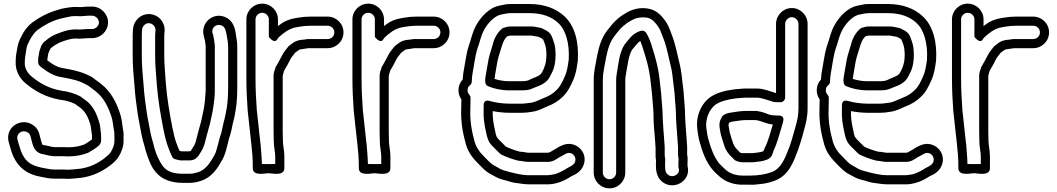

<svg xmlns="http://www.w3.org/2000/svg" viewBox="-20 -798 5792 1052"><path d="M356 59C395.7 59 432.5 51.1 462.3 39.2C463.2 38.8 464.5 38.2 465.1 37.9C484.3 27.2 504.5 14.4 521.3 0C527.3 -5.2 534 -16.7 534 -27V-60C534 -61.6 533.8 -63.7 533.5 -64.9C530.5 -80 530.6 -107.4 523.7 -127.9L516.7 -148.9C502.4 -192 477.7 -232.1 438.4 -256.1C427.2 -263.5 425.7 -267.1 417.2 -271.4C390 -285 352.8 -297.4 317.4 -300.8C247.4 -313.3 199.9 -340.7 153.7 -378.4C131.7 -396 113.2 -424.1 115.9 -459.1C116 -459.7 116 -460.5 116 -461C116 -484.1 121.6 -504.3 123.9 -525.4C125.8 -543.4 133.5 -560.5 143 -578.1C154.5 -599.5 168.9 -620.7 185.9 -634C223.6 -661.2 259.2 -681 307.9 -695C325.9 -700.1 345.2 -703.1 369.5 -708.4C378.6 -709.6 385.6 -710 395 -710C401.9 -710 410.9 -709 420 -709C437.3 -709 453.8 -712 462 -712H485C503.9 -712 522 -693.9 522 -675C522 -656.5 504.4 -639 485 -639H462C445 -639 427.9 -636.2 416.1 -636C406.3 -636.8 402 -637 395 -637C350.5 -637 314.5 -621 286.2 -610.4C266.6 -603 246.8 -589.2 230.5 -575.5C204.5 -559 200.4 -527.7 197.6 -522.2C196.3 -519.4 195.3 -515.9 195.1 -513.3C194.1 -502 189 -485.6 189 -471V-456C189 -437.3 213.6 -424.9 220.5 -419.4C243.1 -401.8 270.3 -385.2 305 -377.5C352.9 -368.8 394.6 -361.3 428.9 -346.5C446.5 -336.9 456.5 -333.4 466.8 -326.2C481.9 -313.7 488 -311 503.4 -298.4C546.8 -264.7 574.3 -213.2 593 -151C598.2 -132.7 601.1 -98 606.2 -71.7C606.8 -62.9 607 -55 607 -46V-25C607 -6.1 599.1 13.4 590 30.2C582 45.3 568.7 55.7 549.7 71.2C512.1 98.7 473.7 117.9 420.8 126.2L401.5 128.1C385.9 129.7 368.1 131.8 352.2 132C343.3 131.2 337.4 131 329 131H279C253.3 131 235.8 124.9 207.2 120.4C136.8 106.7 105.5 73.5 86.1 2.2L76 -31.9C66.5 -65.9 101.2 -89.3 129.4 -73.6C139.2 -68.2 144.1 -61.6 146.9 -52.4L155.8 -17.8C163.4 11.8 176.5 42.4 220.4 47.8C233 50 240.7 53.4 250.5 54.7L263.8 56.6C270.2 57.8 273.6 58 279 58H329C339.4 58 347.8 59 356 59ZM351 182C372 182 391.6 179.4 406.5 177.9L426.5 175.9C426.8 175.8 427.4 175.8 427.8 175.7C490.8 166 538 141.8 579.8 111.2C598.5 97.4 620.1 80.2 634 53.8C644.5 34.6 657 7.1 657 -25V-46C657 -57.3 657.6 -69.7 655.5 -79.9C650.9 -103.2 649 -137 641 -165C620.6 -232.9 588.9 -295.3 534.6 -337.6C516.9 -351.9 509.2 -355.9 498 -365.2C480.8 -379.5 464.8 -385.4 450 -391.9C407.4 -410.5 362.6 -417.8 315 -426.5C292.5 -431.7 269.6 -444.6 251.5 -458.6C247.1 -462.2 242.6 -465.1 239 -467.7V-469.4C240 -476.9 242.9 -491.2 244.4 -504.3C249.4 -516 254.5 -529.7 257.4 -533.3C258.8 -534.1 260.2 -535.1 261.5 -536.2C273.7 -546.9 287.1 -555 305 -564.1C334.2 -575.1 363.3 -587 395 -587C400.5 -587 407.9 -586 415 -586C433.6 -586 451 -589 462 -589H485C531.6 -589 572 -627.4 572 -675C572 -722.2 532.2 -762 485 -762H462C446.5 -762 433.3 -759.2 420.9 -759C413.2 -759.5 402.5 -760 395 -760C383.3 -760 372.1 -759.3 361.5 -757.7C339.9 -754.7 319.4 -751.9 293.4 -742.8C239.7 -727.3 196.1 -703.2 156.1 -674C131 -654.9 112.2 -629.6 98.7 -601.3C89.1 -583.4 78 -561.8 74.3 -532C69.8 -511.4 66.1 -487.8 66 -461.9C62.3 -407.6 91.7 -364 122.3 -339.6C172.5 -298.5 230 -265.4 309.7 -251.4C310.1 -251.3 311.1 -251.2 311.7 -251.1C340.2 -248.5 368.3 -239.4 391.7 -228.2C397.1 -223.4 406.9 -217 411.1 -214.2C437.8 -196.4 456.6 -171.2 469.3 -133.1L476 -113.1C479 -100.1 480.2 -78.8 484 -57.6V-34.1C472.4 -24.8 457.4 -15.1 442.3 -6.6C419.1 2.3 389 8.9 357 9C348.6 8.4 339.1 8 329 8H279C275.5 8 273.9 7.6 271.5 7.2L259.4 5.5C251.9 3.3 239.5 0.3 228.3 -1.6C209.2 -5 214.5 2.2 204 -30.9L195.1 -65.6C188.4 -88.5 173.9 -106.1 153.6 -117.4C88.8 -153.4 5.8 -97.4 28 -18.1L37.9 15.8C60.9 99.8 109.7 152.7 198.8 169.6C222.9 173.4 244.9 181 279 181H329C337.5 181 344.1 182 351 182Z M772.6 -662.4C799.1 -684.8 834.4 -660.1 832.1 -631.1L831.1 -620.7C830.2 -613 830 -610.2 830 -605V-496C830 -432.8 835.1 -400.5 839.1 -335.2C846.9 -243.2 859.2 -173.8 874.5 -94.1C883.3 -51.9 889.6 -20.8 904.7 17.1C910.6 32.5 916.9 47.7 923.6 61.2C926.9 67.7 933.3 72.6 939.9 74.3C949.5 76.6 962.6 81 973 81H1019C1051.8 81 1067.7 56.9 1075.4 42.9C1086.4 26.4 1093.4 14.4 1101 -10C1108.6 -37.7 1117.4 -75.8 1123.8 -96.3C1133.4 -125 1139.5 -166.7 1145.3 -189.9C1145.4 -190.6 1145.6 -191.7 1145.7 -192.2L1149.7 -218C1154.2 -245.2 1157 -276.3 1157 -302V-547C1157 -553.3 1155.6 -558.6 1154.8 -565.1L1152.8 -581.1C1152.3 -584.8 1150.3 -592.4 1150.1 -593.9C1148.4 -609.4 1146.3 -610.9 1144.8 -614.9C1135.7 -648.9 1168.6 -671.9 1197.4 -656.8C1214.8 -647.8 1217.6 -629.8 1224.4 -591.7L1227.2 -575.4C1228.7 -561.9 1230 -550 1230 -536V-323C1230 -282.8 1228 -240.3 1222.4 -206.5C1217.8 -183.2 1215.3 -166.5 1210.9 -148.7C1204.2 -126.4 1197.6 -88.5 1193.2 -72.8C1177.8 -29.6 1169.7 25.4 1155.2 51.8C1130 96.6 1106.2 131.6 1066.5 145.2C1049.8 150.1 1035.6 154 1019 154H981C884.1 154 864.7 110.5 836.2 43.7C832.4 33.4 829 23 826.1 13.4L820.3 -10.1C813.8 -35.7 808.1 -49.5 802.7 -80.2C797.6 -111.5 787.6 -155.3 783.8 -183.5C777.7 -226 770 -278.5 766.9 -329.8C761.3 -399 757 -430.6 757 -496V-605C757 -610.7 757.3 -618.6 757.9 -627L758.9 -637.4C760.3 -648.3 764.2 -655.2 772.6 -662.4ZM740.4 -700.6C722.8 -685.7 711.9 -666 709.1 -642.6L708.1 -631C707.3 -620.7 707 -612.7 707 -605V-496C707 -428.5 711.6 -392.9 717.1 -326.2C720.2 -273.4 728.3 -218.4 734.2 -176.5C738.6 -144.7 748.6 -101.5 753.3 -71.8C759.2 -39.2 764.2 -22.3 771.9 2.7L777.9 26.6C781.7 39.6 785.3 50.2 789.6 61.8C800.2 89.9 808.5 115.9 832.7 143.9C864.7 184.7 918.6 204 981 204H1019C1044.2 204 1064.5 198 1081.5 192.8C1143.6 172.2 1173.7 120.9 1198.8 76.2C1221.2 35.6 1227.8 -21.5 1240.5 -56.5C1247.8 -76.5 1253.9 -118.4 1258.9 -134.6C1265.7 -156.6 1267.2 -175.6 1271.6 -197.5C1278.3 -237.6 1280 -280.7 1280 -323V-536C1280 -553.9 1279.1 -569.5 1276.6 -583.3L1273.8 -599.6C1269.7 -635.4 1261.7 -679.7 1220.6 -701.2C1173 -726 1123.2 -703.9 1103.1 -665C1093.3 -646.1 1090.3 -623 1097 -600C1100 -589.6 1100.5 -585.2 1103.4 -573.4L1105.2 -558.9C1105.8 -554.1 1106.3 -549.9 1107 -545.2V-303C1104.8 -275.9 1104 -248.2 1100.3 -226L1096.5 -200.9C1090 -174.2 1083.6 -134 1076.2 -111.7C1068.5 -87 1060.2 -50.7 1053 -24C1046.7 -4.1 1044.3 -0.5 1033.2 16.1C1024.2 29.6 1026.3 31 1019 31H975C972.4 30.5 969.4 29.9 963.5 28.5C960.2 21.2 955.4 9.7 951.3 -1.1C937.8 -34.9 932.3 -61.9 923.5 -103.9C908.5 -182 896.4 -250.8 888.9 -338.8C885 -405.2 880 -436.3 880 -496V-605C880 -607 880.2 -609.7 880.9 -615.3L881.9 -626.9C883.8 -650.1 876.5 -672 861.8 -689.9C832.5 -725.4 778.4 -732.7 740.4 -700.6Z M1680 -657H1775C1795.5 -657 1812 -640.5 1812 -620.5C1812 -600.5 1795.5 -584 1775 -584H1667C1665.7 -584 1663.9 -583.8 1662.9 -583.7L1651.5 -581.8C1635.5 -579.9 1616.9 -579.9 1597.8 -570.4C1583.1 -563 1574.8 -554.2 1565.1 -547.8C1562.6 -546.1 1560 -543.5 1558.5 -541.3C1549.5 -528.5 1539.8 -520.1 1527.9 -498.7C1516 -474.9 1509.2 -464.6 1496.2 -440.3C1492.3 -433.9 1489 -430.1 1488.1 -422.3C1486.2 -415.3 1479 -401.3 1479 -384V-80C1479 -62 1479.4 -43.1 1480 -26.5C1480.2 10.3 1488 33.8 1488 59V100.6C1478.2 100.9 1466.3 101 1451 101C1436.2 101 1422.9 100.8 1414.9 100.6C1414.2 61.8 1410 28.9 1408 -6.4C1407.7 -11.4 1407.1 -13.7 1406.5 -16.3C1399.4 -76.6 1394.2 -135.4 1386.9 -196.4C1382.7 -251.7 1380 -312.5 1380 -372V-692C1380 -711.2 1396.8 -728 1416.5 -728C1436.2 -728 1453 -711.2 1453 -692V-596C1453 -596 1484.4 -552.9 1500.4 -584.8C1502.5 -589.1 1512.5 -599 1525.3 -609.2L1548.2 -626.4C1566.7 -638 1584.5 -645.7 1606.3 -649.2C1613.9 -650.1 1618.8 -651 1625.3 -652.3L1640.1 -654.2C1646.4 -655 1652.7 -656 1659 -656C1665.8 -656 1672.4 -657 1680 -657ZM1330 -692V-372C1330 -310.5 1332.7 -248.5 1337.1 -191.6C1344.7 -128.5 1349.8 -69.6 1357.2 -8C1361.9 31.4 1365 72.8 1365 109V123C1365 169.4 1433.9 151 1451 151C1468.7 151 1538 169.4 1538 123V59C1538 24.1 1530 0.1 1530 -27.5C1529.3 -45.6 1529 -62 1529 -80V-383.7C1529.5 -387 1533.9 -399.5 1536.7 -410.7C1551.5 -435.3 1558.5 -448.2 1572.1 -475.3C1578.7 -486.9 1585.4 -493.5 1596.8 -508.9C1607.6 -516.6 1616.3 -523.7 1620.2 -525.6C1625.6 -528.3 1641.5 -529.4 1659.1 -532.3L1669.1 -534H1775C1822.8 -534 1862 -572.5 1862 -620.5C1862 -668.5 1822.8 -707 1775 -707H1680C1672.1 -707 1666.8 -706.8 1657.8 -706C1649.5 -705.9 1642.4 -705.3 1633.2 -703.7L1617.9 -701.8C1611.5 -701 1606.8 -699.6 1599.7 -698.8C1567.8 -693.9 1539.3 -682.3 1519 -667L1503 -655V-692C1503 -739.4 1463.7 -778 1416.5 -778C1369.3 -778 1330 -739.4 1330 -692Z M2261 -657H2356C2376.5 -657 2393 -640.5 2393 -620.5C2393 -600.5 2376.5 -584 2356 -584H2248C2246.7 -584 2244.9 -583.8 2243.9 -583.7L2232.5 -581.8C2216.5 -579.9 2197.9 -579.9 2178.8 -570.4C2164.1 -563 2155.8 -554.2 2146.1 -547.8C2143.6 -546.1 2141 -543.5 2139.5 -541.3C2130.5 -528.5 2120.8 -520.1 2108.9 -498.7C2097 -474.9 2090.2 -464.6 2077.2 -440.3C2073.3 -433.9 2070 -430.1 2069.1 -422.3C2067.2 -415.3 2060 -401.3 2060 -384V-80C2060 -62 2060.4 -43.1 2061 -26.5C2061.2 10.3 2069 33.8 2069 59V100.6C2059.2 100.9 2047.3 101 2032 101C2017.2 101 2003.9 100.8 1995.9 100.6C1995.2 61.8 1991 28.9 1989 -6.4C1988.7 -11.4 1988.1 -13.7 1987.5 -16.3C1980.4 -76.6 1975.2 -135.4 1967.9 -196.4C1963.7 -251.7 1961 -312.5 1961 -372V-692C1961 -711.2 1977.8 -728 1997.5 -728C2017.2 -728 2034 -711.2 2034 -692V-596C2034 -596 2065.4 -552.9 2081.4 -584.8C2083.5 -589.1 2093.5 -599 2106.3 -609.2L2129.2 -626.4C2147.7 -638 2165.5 -645.7 2187.3 -649.2C2194.9 -650.1 2199.8 -651 2206.3 -652.3L2221.1 -654.2C2227.4 -655 2233.7 -656 2240 -656C2246.8 -656 2253.4 -657 2261 -657ZM1911 -692V-372C1911 -310.5 1913.7 -248.5 1918.1 -191.6C1925.7 -128.5 1930.8 -69.6 1938.2 -8C1942.9 31.4 1946 72.8 1946 109V123C1946 169.4 2014.9 151 2032 151C2049.7 151 2119 169.4 2119 123V59C2119 24.1 2111 0.1 2111 -27.5C2110.3 -45.6 2110 -62 2110 -80V-383.7C2110.5 -387 2114.9 -399.5 2117.7 -410.7C2132.5 -435.3 2139.5 -448.2 2153.1 -475.3C2159.7 -486.9 2166.4 -493.5 2177.8 -508.9C2188.6 -516.6 2197.3 -523.7 2201.2 -525.6C2206.6 -528.3 2222.5 -529.4 2240.1 -532.3L2250.1 -534H2356C2403.8 -534 2443 -572.5 2443 -620.5C2443 -668.5 2403.8 -707 2356 -707H2261C2253.1 -707 2247.8 -706.8 2238.8 -706C2230.5 -705.9 2223.4 -705.3 2214.2 -703.7L2198.9 -701.8C2192.5 -701 2187.8 -699.6 2180.7 -698.8C2148.8 -693.9 2120.3 -682.3 2100 -667L2084 -655V-692C2084 -739.4 2044.7 -778 1997.5 -778C1950.3 -778 1911 -739.4 1911 -692Z M2825 83C2836.4 83 2854 89 2876 89H2982C3011.5 89 3032.6 71 3042.1 65.3C3052.2 58.8 3065 54 3079.8 44.5C3111.8 28.1 3140.1 58.4 3131.6 86.8C3127.2 101.5 3116.3 108.8 3094 120.1C3089.3 121.9 3085.1 124.8 3082.4 126.7C3065.7 137.7 3038.3 151.4 3019.1 156.5C3003.5 158.9 2990.9 162 2982 162H2879C2837.4 162 2804 152.2 2765.8 142.7C2747.5 138.5 2730 132.4 2718.5 126.3C2688.5 107.9 2679.7 107.4 2659.7 87.3L2643.2 70.8C2629.9 56 2616.4 44.2 2609.4 34.5C2596.7 16.5 2587.7 2.8 2581 -19.8C2566.2 -73.4 2554.2 -131 2557 -198.5C2557 -215 2557.3 -229.4 2558 -248.5V-262C2558 -268.1 2555.6 -274.2 2551.7 -278.6C2544.8 -286.3 2542 -293.8 2542 -304C2542 -316.2 2545.6 -323.6 2555.4 -331.3C2561.7 -336.2 2565 -344.8 2565 -351C2565 -385.4 2573.8 -416.3 2578.7 -453.3C2583.9 -484.4 2589.3 -511.6 2596.6 -533.7C2606.7 -561 2614.2 -592.7 2622.2 -612.6C2637 -648.9 2660.8 -679.8 2688.9 -700.9C2700.9 -709.7 2713.2 -715.2 2723.2 -717.5L2742.9 -721.5C2754.1 -723.7 2764.7 -726 2775 -726H2882C2952.9 -726 3003.3 -705.2 3038.1 -672.6C3079.6 -635.3 3101.5 -560.3 3096.1 -470.5C3090.7 -432.9 3086.4 -404.8 3075.2 -380.2C3060.9 -348 3049.2 -323.1 3028.6 -304C3009 -284.4 2989.4 -272.4 2960 -261.3C2932.1 -250.2 2910.5 -237.1 2886.7 -234.9C2871.3 -233.5 2856.1 -230 2838 -230H2772C2732.9 -230 2693.6 -236 2661.9 -245C2659.3 -245.8 2630 -255.2 2630 -221V-197.6C2627.7 -149.6 2634.5 -114.1 2642.5 -77C2649.3 -41.4 2655.9 -19.8 2678.3 2.7L2719.3 43.7C2721.2 45.5 2723.8 47.4 2725.8 48.4C2753.3 62.1 2785.4 73.9 2818.9 82.3C2820.9 82.7 2823.4 83 2825 83ZM2828.3 33.1C2802.3 26.3 2774.3 16.3 2751.8 5.4L2713.7 -32.7C2708.8 -37.6 2707.1 -40.5 2700.6 -49.7C2697.6 -56.8 2694.9 -68.9 2691.5 -87C2683.7 -122.9 2678.6 -149.4 2679.7 -189.3C2707 -183.8 2740.2 -180 2772 -180H2838C2857.8 -180 2874.3 -181.7 2892.6 -185.2C2929.5 -189.3 2957.8 -206.6 2978 -214.7C3011.1 -227.1 3038.4 -243.3 3063.4 -268C3091.7 -294.8 3106.8 -328.3 3120.8 -359.7C3135.8 -392.8 3140.4 -427.1 3145.7 -464.5C3145.8 -464.9 3145.9 -465.8 3146 -466.4C3152.1 -565.5 3130.8 -655.8 3071.9 -709.4C3027 -751.1 2962.9 -776 2882 -776H2775C2760.8 -776 2747.5 -774.3 2732.4 -770.4L2712.8 -766.4C2693.4 -762.1 2676.5 -753.7 2659.1 -741.1C2622.6 -713.7 2594.1 -676 2575.8 -631.4C2565.4 -605.3 2558.1 -573.3 2549.4 -550.3C2539.8 -521.4 2534.7 -493 2529.3 -460.7C2525.2 -429.7 2516.9 -401.2 2515.2 -362.3C2500.4 -346.8 2492 -326.2 2492 -304C2492 -285.7 2496.8 -269.4 2508 -253.3V-249.5C2507.4 -232.4 2507 -215.6 2507 -199.5C2504.1 -126.8 2517.4 -62.3 2533 -6.2C2547.7 44.4 2578 76.4 2607.3 105.7L2624.3 122.7C2632.2 130.6 2639.7 137.1 2647.9 143C2662.8 154.8 2682.3 162.6 2692.7 169.2C2710.5 180.3 2733.8 186.6 2754.2 191.3C2771.2 195.6 2788.3 203.8 2817.8 205.9C2834.9 207.9 2854.9 212 2879 212H2982C3001.6 212 3018.9 208 3030.1 205.3C3060.4 197.7 3090.9 181 3112.9 166.4C3136.6 157.3 3168.5 137.7 3179.4 101.2C3194.7 50.3 3162.7 6.2 3121.2 -6.1C3079.7 -18.3 3046.2 3.8 3015.7 22.8C3002.5 30.9 2988.8 39 2982 39H2876C2866 39 2850.6 33.9 2828.3 33.1ZM2775 -653C2760.2 -653 2749.4 -648.1 2744.8 -646.9C2739.4 -646.4 2734.6 -644.2 2731 -641.2C2704.2 -618.9 2687 -586.2 2678.8 -550.4C2667.9 -514.8 2657.4 -485.8 2651.3 -441.8L2643.3 -396.1C2639.6 -372.2 2630.6 -335.7 2653.2 -326C2684.2 -312.7 2725.8 -303 2769 -303H2838C2857.9 -303 2879.1 -304.1 2898.2 -313.6C2917.9 -323.5 2950.9 -329.5 2976.7 -355.3C2990.7 -369.3 2995.9 -384.2 3000.9 -393.5C3010.2 -410.4 3015.5 -425.9 3018.5 -441.1L3020.5 -451.1C3023 -463.5 3024 -481.1 3024 -498C3024 -524.2 3021.5 -551.1 3012.1 -574.6C3010 -579.5 3006.2 -594.9 2998.4 -607.9C2992.3 -618.1 2980.8 -627.1 2970.2 -632.4L2955.2 -639.8C2950.8 -643 2946.9 -644.3 2943.1 -644.8C2934 -645.9 2911.7 -653 2895 -653ZM2775 -603H2892.8C2909.8 -600 2911.3 -600 2930.7 -596.2L2947.1 -588C2949.3 -586.7 2949.8 -586.6 2955.8 -581.9C2959.5 -573.8 2961.4 -566.4 2966 -555.3C2970.7 -543.2 2974 -520.2 2974 -498C2974 -486.2 2972.6 -472.9 2971.2 -459.7C2966.2 -434.5 2953.2 -402.5 2941.3 -390.7C2929.2 -378.6 2904.8 -372.9 2875.8 -358.4C2869.9 -355.4 2855.2 -353 2838 -353H2769C2740.9 -353 2714.1 -357.8 2689.7 -365.7C2690.6 -373.2 2691.7 -381.6 2692.7 -387.9L2700.7 -434.2C2706.3 -475.3 2715.2 -498.3 2726.9 -536.7C2735.5 -564.8 2741.9 -582.8 2758.5 -598.8C2767.3 -601.2 2773.7 -603 2775 -603Z M3618 -47C3618 -47.6 3618 -48.5 3617.9 -48.9C3615.5 -80.6 3612.6 -118.9 3611 -152.6C3610.9 -192.7 3608 -217.1 3604.9 -253.7C3602.6 -298.2 3596.5 -331.8 3592.9 -371.5C3586.3 -430.8 3569.4 -488.4 3554 -537.1C3543.9 -572.8 3532.3 -600 3519.8 -618.9C3513.4 -628.4 3501.5 -631.7 3491.6 -628.9C3489.1 -628.6 3487.5 -628.2 3486.1 -627.7C3441.8 -612.9 3422 -576.3 3404.4 -556.7C3403.6 -555.9 3402.7 -554.6 3402.2 -553.9C3372.3 -509 3368.5 -444.3 3359.4 -394.7C3357.2 -383.5 3356 -371.1 3356 -359V147C3356 167.5 3339.5 184 3319.5 184C3299.5 184 3283 167.5 3283 147V-359C3283 -401.5 3293.9 -439.3 3300.6 -481.6C3311.2 -534.1 3323.1 -569.4 3346.6 -600.5C3367.4 -626 3374.1 -637.7 3395.7 -655.9C3414.7 -672.1 3418.7 -674.2 3439.5 -686.3C3461.6 -699 3489 -706.2 3524.8 -701.3C3549.9 -696.2 3564.2 -682.2 3582.1 -657.9C3595.7 -640.4 3601.1 -624.1 3611.7 -595.8C3627.1 -558.6 3636.5 -517.9 3646.7 -472.1C3655.7 -437.5 3660.9 -413.7 3665.1 -380.3C3669.4 -333.9 3676.4 -300.4 3678 -256.9C3678.7 -242.1 3679.9 -227.7 3681.1 -218.5L3683.1 -189.4C3683.7 -179.5 3684 -167.6 3684 -154C3684 -153.6 3684 -152.9 3684 -152.6L3686 -116.5C3688.7 -71.6 3692.7 -35.5 3695 7.7V53C3695 54 3697.3 67.5 3697.8 70.3C3698.9 78.6 3697 82.3 3697 97V115C3697 117.6 3697.6 120.8 3698.3 122.9C3709.5 156.6 3667.6 178.5 3642.2 160.9C3629.9 152.4 3624 141.3 3624 112V97C3624 91.9 3624.3 87.3 3624.8 83.1C3626.1 73.2 3622 61.9 3622 53V10C3622 -8.3 3618 -33 3618 -47ZM3572 10.8V53C3572 62.5 3572.7 70.2 3574.7 81.1C3574.4 84.7 3574 91.8 3574 97V112C3574 148.7 3584 181.5 3613.8 202.1C3677.1 245.8 3768.6 189.6 3747 111.3V97C3747 85.8 3749.4 65.6 3745 49V7C3745 6.7 3745 6.1 3745 5.7C3742.5 -40.7 3738.5 -75.8 3736 -119.4L3734 -154.7C3734 -167.5 3733.6 -181.6 3733 -192.6L3730.9 -222.7C3730.3 -232.6 3728.7 -244.1 3728 -259C3726.1 -306.8 3718.8 -342.8 3714.9 -385.7C3710.2 -423.1 3704.6 -448.1 3695.3 -483.8C3685.5 -527.8 3675.5 -571.9 3658.3 -614.2C3648.8 -639.5 3641.7 -662.3 3621.9 -688.1C3602.7 -714.2 3576.6 -742.3 3533.8 -750.5C3486.9 -759.6 3444.5 -746.8 3414.5 -729.6C3393.9 -717.6 3383.6 -711.3 3363.3 -694.1C3336.5 -671.3 3325.8 -654 3307.4 -631.5C3275.6 -590 3262.5 -545.8 3251.4 -490.4C3245.1 -450.4 3233 -410.5 3233 -359V147C3233 194.8 3271.5 234 3319.5 234C3367.5 234 3406 194.8 3406 147V-359C3406 -368.2 3406.8 -376.5 3408.6 -385.3C3418.3 -438.9 3424.5 -495.6 3442.9 -524.8C3460.4 -544.6 3472.1 -562.9 3488.2 -573.6C3494.3 -557.8 3500.6 -542.4 3506 -522.9C3521.8 -473.4 3537.2 -419.5 3543.1 -366.5C3546.9 -324.9 3553 -290.7 3555.1 -250.3C3558.3 -210.9 3561 -189.2 3561 -152C3561 -116.1 3565.5 -78.1 3568 -46C3568.2 -35 3570 -23.9 3570 -18C3570 -9 3571.3 -1 3572 10.8Z M4222 -166C4214.4 -166 4204.9 -167.4 4196 -169.7C4177.6 -177.1 4156 -185 4137.5 -188C4135.9 -188.4 4127 -190 4126 -190H4065C4040.3 -190 4015.5 -186.1 3995.6 -182.8C3972.6 -180 3940.1 -173.4 3933.3 -152.9C3932.9 -151.7 3922 -137.5 3922 -116V-107C3922 -105.2 3922.3 -102.9 3922.6 -101.6C3925.4 -88.9 3925.2 -77.7 3930.9 -56.2C3935.3 -41.8 3938.2 -32 3941.2 -22.4L3950.3 4.9C3958.6 30 3975.5 50.5 3991.8 65.2L4004.3 77.7C4007.9 81.2 4012.8 83.6 4017.1 84.5C4024.7 87.5 4034.5 91 4048 91H4106C4106.9 91 4108.1 90.9 4108.8 90.8C4132.9 88.2 4159.4 86.3 4182.9 76.5C4211.9 66.8 4216 33.5 4217.1 30.8C4237.9 -11.6 4248 -54.8 4260.9 -96.7L4266.9 -116.8C4267.1 -117.2 4267.2 -117.7 4267.3 -117.9L4271.3 -133.9C4272.1 -137.4 4279.7 -165 4247 -165H4239C4234 -165 4227.7 -166 4222 -166ZM4104.6 41H4048C4041 41 4043.9 41.3 4035.3 38L4026.7 29.3C4013.6 16.2 4005.4 7.8 3997.5 -11.6L3988.8 -37.6C3986.3 -45.9 3983.4 -55.3 3979 -69.8C3975.6 -83.2 3975.7 -91.3 3972 -109.6V-116C3972 -117.1 3972.3 -118.6 3976.4 -126.9C3984.2 -130 3991.9 -132.1 4001.8 -133.2C4023.4 -135.6 4044.5 -140 4065 -140H4122C4123.1 -139.7 4124.3 -139.4 4125.5 -139.3C4153.6 -135.2 4180.6 -118.3 4214.6 -116.2C4201 -71.1 4189.5 -25.9 4171.6 9.8C4169.4 14.3 4168 20.8 4162 30.9C4147.8 36.4 4130.4 38.2 4104.6 41ZM4318.5 -704C4337.7 -704 4355 -686.6 4355 -667V-206C4355 -163.3 4347.5 -134.6 4337 -97.9C4331 -77 4324.8 -54.7 4318.1 -31.4L4305.4 6.7C4281 71.9 4258.9 125.7 4209 144.7C4176.9 157 4133.4 164 4092 164H4048C4009.5 164 3979.2 151.2 3959.3 135C3946 123 3930.6 108.3 3920 96.8C3893 62.6 3875.8 18.1 3861.1 -35.7C3855.1 -56.9 3854.4 -70.5 3850.7 -92.9C3849.5 -101.3 3849 -110.2 3849 -118.3C3851.9 -168.3 3874.3 -204.9 3901.4 -225.6C3928.3 -243.3 3967.1 -253 4012.6 -259.1L4037.9 -261.1C4047.3 -261.8 4056.6 -263 4066 -263H4126C4149.9 -263 4175.8 -252.6 4201.6 -245.1L4216.1 -240.3C4218.6 -239.4 4221.8 -239 4224 -239C4228.6 -238.4 4234.2 -238 4239 -238H4257C4272.1 -238 4282 -252.3 4282 -263V-667C4282 -686.5 4299.3 -704 4318.5 -704ZM4318.5 -754C4270.8 -754 4232 -714 4232 -667V-288.4C4231.9 -288.4 4229.4 -288.8 4228.4 -288.9L4216.4 -292.9C4193.2 -299.5 4163.3 -313 4126 -313H4066C4055 -313 4045 -312.4 4033.4 -310.9L4008.1 -308.9C4007.8 -308.9 4007.1 -308.8 4006.7 -308.8C3957 -302.2 3911 -292 3873.1 -266.8C3832.4 -239.7 3799 -181 3799 -119C3799 -107.1 3799.7 -96.5 3801.3 -85.2C3804.7 -64.9 3805.6 -48.3 3812.9 -22.3C3828.2 33.8 3847.3 86 3881.5 128.6C3894.5 144.9 3911.7 159.4 3926.7 172.9C3957.2 198.1 3998.5 214 4048 214H4091.2C4111.3 215.1 4127.4 212.2 4142 210.9C4172.4 208.7 4202.2 200.9 4226.9 191.3C4303.3 162.3 4329.4 85.2 4352.6 23.3L4365.9 -16.6C4372.6 -40.1 4379.4 -59.9 4385.2 -84.7C4395.5 -120.6 4405 -157.2 4405 -206V-667C4405 -714 4366.2 -754 4318.5 -754Z M4788 83C4799.4 83 4817 89 4839 89H4945C4974.5 89 4995.6 71 5005.1 65.3C5015.2 58.8 5028 54 5042.8 44.5C5074.8 28.1 5103.1 58.4 5094.6 86.8C5090.2 101.5 5079.3 108.8 5057 120.1C5052.3 121.9 5048.1 124.8 5045.4 126.7C5028.7 137.7 5001.3 151.4 4982.1 156.5C4966.5 158.9 4953.9 162 4945 162H4842C4800.4 162 4767 152.2 4728.8 142.7C4710.5 138.5 4693 132.4 4681.5 126.3C4651.5 107.9 4642.7 107.4 4622.7 87.3L4606.2 70.8C4592.9 56 4579.4 44.2 4572.4 34.5C4559.7 16.5 4550.7 2.8 4544 -19.8C4529.2 -73.4 4517.2 -131 4520 -198.5C4520 -215 4520.3 -229.4 4521 -248.5V-262C4521 -268.1 4518.6 -274.2 4514.7 -278.6C4507.8 -286.3 4505 -293.8 4505 -304C4505 -316.2 4508.6 -323.6 4518.4 -331.3C4524.7 -336.2 4528 -344.8 4528 -351C4528 -385.4 4536.8 -416.3 4541.7 -453.3C4546.9 -484.4 4552.3 -511.6 4559.6 -533.7C4569.7 -561 4577.2 -592.7 4585.2 -612.6C4600 -648.9 4623.8 -679.8 4651.9 -700.9C4663.9 -709.7 4676.2 -715.2 4686.2 -717.5L4705.9 -721.5C4717.1 -723.7 4727.7 -726 4738 -726H4845C4915.9 -726 4966.3 -705.2 5001.1 -672.6C5042.6 -635.3 5064.5 -560.3 5059.1 -470.5C5053.7 -432.9 5049.4 -404.8 5038.2 -380.2C5023.9 -348 5012.2 -323.1 4991.6 -304C4972 -284.4 4952.4 -272.4 4923 -261.3C4895.1 -250.2 4873.5 -237.1 4849.7 -234.9C4834.3 -233.5 4819.1 -230 4801 -230H4735C4695.9 -230 4656.6 -236 4624.9 -245C4622.3 -245.8 4593 -255.2 4593 -221V-197.6C4590.7 -149.6 4597.5 -114.1 4605.5 -77C4612.3 -41.4 4618.9 -19.8 4641.3 2.7L4682.3 43.7C4684.2 45.5 4686.8 47.4 4688.8 48.4C4716.3 62.1 4748.4 73.9 4781.9 82.3C4783.9 82.7 4786.4 83 4788 83ZM4791.3 33.1C4765.3 26.3 4737.3 16.3 4714.8 5.4L4676.7 -32.7C4671.8 -37.6 4670.1 -40.5 4663.6 -49.7C4660.6 -56.8 4657.9 -68.9 4654.5 -87C4646.7 -122.9 4641.6 -149.4 4642.7 -189.3C4670 -183.8 4703.2 -180 4735 -180H4801C4820.8 -180 4837.3 -181.7 4855.6 -185.2C4892.5 -189.3 4920.8 -206.6 4941 -214.7C4974.1 -227.1 5001.4 -243.3 5026.4 -268C5054.7 -294.8 5069.8 -328.3 5083.8 -359.7C5098.8 -392.8 5103.4 -427.1 5108.7 -464.5C5108.8 -464.9 5108.9 -465.8 5109 -466.4C5115.1 -565.5 5093.8 -655.8 5034.9 -709.4C4990 -751.1 4925.9 -776 4845 -776H4738C4723.8 -776 4710.5 -774.3 4695.4 -770.4L4675.8 -766.4C4656.4 -762.1 4639.5 -753.7 4622.1 -741.1C4585.6 -713.7 4557.1 -676 4538.8 -631.4C4528.4 -605.3 4521.1 -573.3 4512.4 -550.3C4502.8 -521.4 4497.7 -493 4492.3 -460.7C4488.2 -429.7 4479.9 -401.2 4478.2 -362.3C4463.4 -346.8 4455 -326.2 4455 -304C4455 -285.7 4459.8 -269.4 4471 -253.3V-249.5C4470.4 -232.4 4470 -215.6 4470 -199.5C4467.1 -126.8 4480.4 -62.3 4496 -6.2C4510.7 44.4 4541 76.4 4570.3 105.7L4587.3 122.7C4595.2 130.6 4602.7 137.1 4610.9 143C4625.8 154.8 4645.3 162.6 4655.7 169.2C4673.5 180.3 4696.8 186.6 4717.2 191.3C4734.2 195.6 4751.3 203.8 4780.8 205.9C4797.9 207.9 4817.9 212 4842 212H4945C4964.6 212 4981.9 208 4993.1 205.3C5023.4 197.7 5053.9 181 5075.9 166.4C5099.6 157.3 5131.5 137.7 5142.4 101.2C5157.7 50.3 5125.7 6.2 5084.2 -6.1C5042.7 -18.3 5009.2 3.8 4978.7 22.8C4965.5 30.9 4951.8 39 4945 39H4839C4829 39 4813.6 33.9 4791.3 33.1ZM4738 -653C4723.2 -653 4712.4 -648.1 4707.8 -646.9C4702.4 -646.4 4697.6 -644.2 4694 -641.2C4667.2 -618.9 4650 -586.2 4641.8 -550.4C4630.9 -514.8 4620.4 -485.8 4614.3 -441.8L4606.3 -396.1C4602.6 -372.2 4593.6 -335.7 4616.2 -326C4647.2 -312.7 4688.8 -303 4732 -303H4801C4820.9 -303 4842.1 -304.1 4861.2 -313.6C4880.9 -323.5 4913.9 -329.5 4939.7 -355.3C4953.7 -369.3 4958.9 -384.2 4963.9 -393.5C4973.2 -410.4 4978.5 -425.9 4981.5 -441.1L4983.5 -451.1C4986 -463.5 4987 -481.1 4987 -498C4987 -524.2 4984.5 -551.1 4975.1 -574.6C4973 -579.5 4969.2 -594.9 4961.4 -607.9C4955.3 -618.1 4943.8 -627.1 4933.2 -632.4L4918.2 -639.8C4913.8 -643 4909.9 -644.3 4906.1 -644.8C4897 -645.9 4874.7 -653 4858 -653ZM4738 -603H4855.8C4872.8 -600 4874.3 -600 4893.7 -596.2L4910.1 -588C4912.3 -586.7 4912.8 -586.6 4918.8 -581.9C4922.5 -573.8 4924.4 -566.4 4929 -555.3C4933.7 -543.2 4937 -520.2 4937 -498C4937 -486.2 4935.6 -472.9 4934.2 -459.7C4929.2 -434.5 4916.2 -402.5 4904.3 -390.7C4892.2 -378.6 4867.8 -372.9 4838.8 -358.4C4832.9 -355.4 4818.2 -353 4801 -353H4732C4703.9 -353 4677.1 -357.8 4652.7 -365.7C4653.6 -373.2 4654.7 -381.6 4655.7 -387.9L4663.7 -434.2C4669.3 -475.3 4678.2 -498.3 4689.9 -536.7C4698.5 -564.8 4704.9 -582.8 4721.5 -598.8C4730.3 -601.2 4736.7 -603 4738 -603Z M5546 -657H5641C5661.5 -657 5678 -640.5 5678 -620.5C5678 -600.5 5661.5 -584 5641 -584H5533C5531.7 -584 5529.9 -583.8 5528.9 -583.7L5517.5 -581.8C5501.5 -579.9 5482.9 -579.9 5463.8 -570.4C5449.1 -563 5440.8 -554.2 5431.1 -547.8C5428.6 -546.1 5426 -543.5 5424.5 -541.3C5415.5 -528.5 5405.8 -520.1 5393.9 -498.7C5382 -474.9 5375.2 -464.6 5362.2 -440.3C5358.3 -433.9 5355 -430.1 5354.1 -422.3C5352.2 -415.3 5345 -401.3 5345 -384V-80C5345 -62 5345.4 -43.1 5346 -26.5C5346.2 10.3 5354 33.8 5354 59V100.6C5344.2 100.9 5332.3 101 5317 101C5302.2 101 5288.9 100.8 5280.9 100.6C5280.2 61.8 5276 28.9 5274 -6.4C5273.7 -11.4 5273.1 -13.7 5272.5 -16.3C5265.4 -76.6 5260.2 -135.4 5252.9 -196.4C5248.7 -251.7 5246 -312.5 5246 -372V-692C5246 -711.2 5262.8 -728 5282.5 -728C5302.2 -728 5319 -711.2 5319 -692V-596C5319 -596 5350.4 -552.9 5366.4 -584.8C5368.5 -589.1 5378.5 -599 5391.3 -609.2L5414.2 -626.4C5432.7 -638 5450.5 -645.7 5472.3 -649.2C5479.9 -650.1 5484.8 -651 5491.3 -652.3L5506.1 -654.2C5512.4 -655 5518.7 -656 5525 -656C5531.8 -656 5538.4 -657 5546 -657ZM5196 -692V-372C5196 -310.5 5198.7 -248.5 5203.1 -191.6C5210.7 -128.5 5215.8 -69.6 5223.2 -8C5227.9 31.4 5231 72.8 5231 109V123C5231 169.4 5299.9 151 5317 151C5334.7 151 5404 169.4 5404 123V59C5404 24.1 5396 0.1 5396 -27.5C5395.3 -45.6 5395 -62 5395 -80V-383.7C5395.5 -387 5399.9 -399.5 5402.7 -410.7C5417.5 -435.3 5424.5 -448.2 5438.1 -475.3C5444.7 -486.9 5451.4 -493.5 5462.8 -508.9C5473.6 -516.6 5482.3 -523.7 5486.2 -525.6C5491.6 -528.3 5507.5 -529.4 5525.1 -532.3L5535.1 -534H5641C5688.8 -534 5728 -572.5 5728 -620.5C5728 -668.5 5688.8 -707 5641 -707H5546C5538.1 -707 5532.8 -706.8 5523.8 -706C5515.5 -705.9 5508.4 -705.3 5499.2 -703.7L5483.9 -701.8C5477.5 -701 5472.8 -699.6 5465.7 -698.8C5433.8 -693.9 5405.3 -682.3 5385 -667L5369 -655V-692C5369 -739.4 5329.7 -778 5282.5 -778C5235.3 -778 5196 -739.4 5196 -692Z"/></svg>

Font: Smoothie
Style: Outline
Weight: 400
Foundry: Cannot Into Space Fonts
Version: Version 0.8